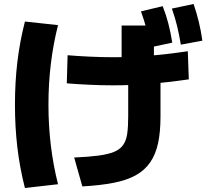

<svg xmlns="http://www.w3.org/2000/svg" viewBox="-20 -875 1040 963"><path d="M352 -85Q424 -88 473 -94.5Q522 -101 551.5 -113Q581 -125 597 -147Q613 -169 618 -204Q623 -239 623 -290V-522H590V-747H752V-533H785V-290Q785 -214 773 -157.5Q761 -101 733.5 -61Q706 -21 661 4Q616 29 549.5 42Q483 55 393 60ZM105 68Q79 -34 67 -136Q55 -238 55 -350Q55 -462 67 -563.5Q79 -665 105 -767L271 -749Q247 -654 235 -554.5Q223 -455 223 -350Q223 -245 235 -145.5Q247 -46 271 49ZM735 -638Q726 -687 714.5 -730.5Q703 -774 687 -818L796 -844Q813 -801 824.5 -756.5Q836 -712 844 -661ZM887 -651Q879 -700 868.5 -743.5Q858 -787 842 -832L951 -855Q966 -811 977 -766Q988 -721 995 -671ZM547 -447Q489 -447 425.5 -450Q362 -453 315 -457L319 -598Q365 -594 428 -591Q491 -588 548 -588Q634 -588 723 -595Q812 -602 922 -618L927 -477Q815 -461 725 -454Q635 -447 547 -447Z"/></svg>

Font: M PLUS 2 ExtraBold
Style: Regular
Weight: 800
Version: Version 1.001